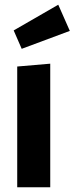

<svg xmlns="http://www.w3.org/2000/svg" viewBox="-20 -794 316 814"><path d="M276 -663 72 -587 38 -665 227 -774ZM193 0H53V-512L193 -524Z"/></svg>

Font: Rambla
Style: Bold
Weight: 700
Designer: Martin Sommaruga
Foundry: Martin Sommaruga
Version: Version 1.001